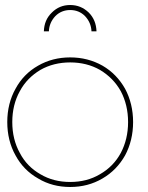

<svg xmlns="http://www.w3.org/2000/svg" viewBox="-20 -746 592 766"><path d="M389 -484C350 -506 307 -517 260 -517C213 -517 170 -506 132 -484C93 -462 63 -431 42 -392C20 -353 9 -308 9 -259C9 -210 20 -165 42 -126C63 -87 93 -56 132 -34C170 -11 213 0 260 0C307 0 350 -11 389 -34C427 -56 457 -87 479 -126C500 -165 511 -210 511 -259C511 -308 500 -353 479 -392C457 -431 427 -462 389 -484ZM141 -467C176 -487 216 -497 260 -497C304 -497 344 -487 379 -467C414 -446 442 -418 462 -382C481 -346 491 -305 491 -259C491 -213 481 -172 462 -136C442 -99 414 -71 379 -51C344 -30 304 -20 260 -20C216 -20 176 -30 141 -51C106 -71 78 -99 59 -136C39 -172 29 -213 29 -259C29 -305 39 -346 59 -382C78 -418 106 -446 141 -467ZM155 -621H175C176 -645 185 -665 201 -682C217 -698 237 -706 260 -706C283 -706 303 -698 319 -682C335 -665 344 -645 345 -621H365C364 -651 354 -676 334 -696C313 -716 289 -726 260 -726C231 -726 207 -716 187 -696C166 -676 156 -651 155 -621Z"/></svg>

Font: Argentum Sans Thin
Style: Regular
Weight: 250
Designer: Julieta Ulanovsky
Foundry: Julieta Ulanovsky
Version: Version 5.001;February 15, 2019;FontCreator 11.5.0.2425 64-b